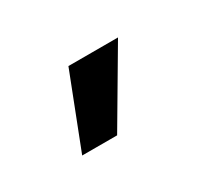

<svg xmlns="http://www.w3.org/2000/svg" viewBox="-39 -724 177 168"><g transform="rotate(-30 49.5 -640.0)"><path d="M9.1 -603.2 37.8 -677H87.9L44.4 -603.2Z"/></g></svg>

Font: Anybody UltraCondensed Thin
Style: Regular
Weight: 100
Width: 1
Designer: Tyler Finck
Foundry: Etcetera Type Company
Version: Version 1.110